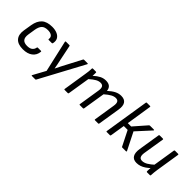

<svg xmlns="http://www.w3.org/2000/svg" viewBox="80 -1585 2673 2673"><g transform="rotate(45 1416.0 -249.0)"><path d="M236 12Q136 12 91 -39.5Q46 -91 61 -185L81 -308Q97 -403 150 -451.5Q203 -500 306 -500Q363 -500 404.5 -482Q446 -464 465 -430Q484 -396 473 -346Q470 -335 461 -335H399Q389 -335 391 -346Q397 -386 370 -405.5Q343 -425 296 -425Q232 -425 202.5 -394Q173 -363 162 -298L145 -190Q135 -125 160 -94Q185 -63 245 -63Q298 -63 324.5 -84.5Q351 -106 357 -141Q358 -152 368 -152H431Q441 -152 439 -141Q432 -69 378.5 -28.5Q325 12 236 12Z M588 185Q583 185 581.5 181.5Q580 178 583 173L683 -10L577 -476Q576 -481 578.5 -484.5Q581 -488 586 -488H654Q663 -488 664 -479L710 -255Q718 -220 725 -184.5Q732 -149 738 -114H740Q757 -149 775 -184Q793 -219 811 -253L930 -480Q932 -485 935.5 -486.5Q939 -488 943 -488H1012Q1017 -488 1019 -484.5Q1021 -481 1018 -476L667 177Q663 185 654 185Z M1047 0Q1037 0 1039 -10L1095 -366Q1100 -393 1103 -423.5Q1106 -454 1106 -478Q1106 -488 1116 -488H1177Q1182 -488 1184 -486Q1186 -484 1186 -479Q1186 -464 1186 -448Q1186 -432 1184 -414Q1234 -459 1275.5 -479.5Q1317 -500 1364 -500Q1414 -500 1442 -477Q1470 -454 1474 -407Q1527 -455 1571.5 -477.5Q1616 -500 1665 -500Q1731 -500 1758.5 -458.5Q1786 -417 1772 -334L1720 -10Q1718 0 1709 0H1645Q1635 0 1637 -11L1687 -327Q1695 -376 1682 -400.5Q1669 -425 1632 -425Q1599 -425 1561.5 -404.5Q1524 -384 1474 -340L1421 -10Q1420 -6 1417.5 -3Q1415 0 1410 0H1346Q1336 0 1338 -10L1388 -327Q1396 -376 1382.5 -400.5Q1369 -425 1332 -425Q1298 -425 1262.5 -405.5Q1227 -386 1175 -340L1122 -10Q1121 -6 1118.5 -3Q1116 0 1111 0Z M2316 -488Q2322 -488 2324 -484Q2326 -480 2321 -475L2134 -270L2264 -12Q2266 -8 2264 -4Q2262 0 2256 0H2184Q2175 0 2173 -6L2062 -227H1986L1951 -10Q1949 0 1940 0H1876Q1866 0 1868 -10L1973 -673Q1975 -683 1983 -683H2047Q2058 -683 2056 -673L1997 -295H2063L2226 -481Q2233 -488 2241 -488Z M2473 12Q2408 12 2382 -32.5Q2356 -77 2369 -158L2420 -478Q2422 -488 2432 -488H2495Q2506 -488 2504 -478L2453 -162Q2446 -114 2459 -88.5Q2472 -63 2509 -63Q2546 -63 2587 -86.5Q2628 -110 2689 -166L2675 -87Q2640 -54 2607.5 -32Q2575 -10 2542 1Q2509 12 2473 12ZM2671 0Q2666 0 2663 -2.5Q2660 -5 2660 -10Q2660 -29 2661 -49Q2662 -69 2665 -90L2666 -132L2721 -478Q2722 -483 2725 -485.5Q2728 -488 2732 -488H2795Q2806 -488 2804 -477L2748 -122Q2744 -95 2741 -66.5Q2738 -38 2737 -10Q2737 0 2725 0Z"/></g></svg>

Font: Sofia Sans Hairline
Style: Italic
Weight: 1
Italic angle: -9°
Designer: Botio Nikoltchev, Ani Petrova
Foundry: lettersoup
Version: Version 4.102